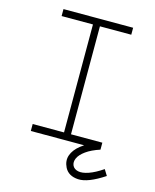

<svg xmlns="http://www.w3.org/2000/svg" viewBox="-130 -787 859 1065"><g transform="rotate(15 300.0 -254.5)"><path d="M280 -40V-660H100V-700H500V-660H320V-40H500V0H100V-40ZM345 146Q327 110 338.5 76.5Q350 43 386 14.5Q422 -14 477 -35L500 0Q451 16 420.5 38Q390 60 380 83Q370 106 379 125Q388 143 411.5 148Q435 153 471 140.5Q507 128 551 98L572 132Q478 194 422 190.5Q366 187 345 146Z"/></g></svg>

Font: Fliege Mono Thin
Style: Regular
Weight: 100
Version: Version 0.020;Glyphs 3.3 (3306)